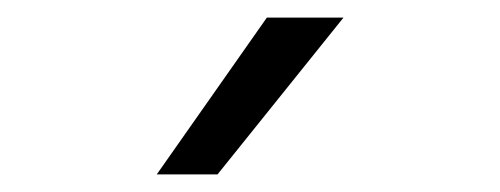

<svg xmlns="http://www.w3.org/2000/svg" viewBox="-20 -799 568 218"><path d="M283 -779H370L227 -601H158Z"/></svg>

Font: PlemolJP
Style: Regular
Weight: 400
Monospace: yes
Version: v2.0.4; ttfautohint (v1.8.4.7-5d5b-dirty) -l 6 -r 45 -G 200 